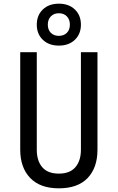

<svg xmlns="http://www.w3.org/2000/svg" viewBox="-20 -1014 640 1044"><path d="M300 10Q198 10 144 -46.5Q90 -103 90 -200V-730H180V-200Q180 -140 209.5 -105Q239 -70 300 -70Q360 -70 390 -105Q420 -140 420 -200V-730H510V-200Q510 -102 456.5 -46Q403 10 300 10ZM300 -766Q246 -766 213 -797.5Q180 -829 180 -880Q180 -931 213 -962.5Q246 -994 300 -994Q354 -994 387 -962.5Q420 -931 420 -880Q420 -829 387 -797.5Q354 -766 300 -766ZM300 -819Q327 -819 343.5 -835.5Q360 -852 360 -880Q360 -908 343.5 -925Q327 -942 300 -942Q273 -942 256.5 -925Q240 -908 240 -880Q240 -852 256.5 -835.5Q273 -819 300 -819Z"/></svg>

Font: Tiny
Style: Regular
Weight: 400
Designer: Philipp Nurullin, Konstantin Bulenkov
Foundry: JetBrains
Version: Version 2.251; ttfautohint (v1.8.4.7-5d5b)